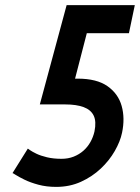

<svg xmlns="http://www.w3.org/2000/svg" viewBox="-20 -720 548 752"><path d="M274 -412 320 -590H485L508 -700H241L136 -311H236Q279 -311 307.5 -300.5Q336 -290 347 -267Q358 -244 350 -205Q345 -183 334 -163.5Q323 -144 306.5 -129.5Q290 -115 268.5 -106.5Q247 -98 221 -98Q189 -98 164 -104Q139 -110 122.5 -118Q106 -126 97.5 -132Q89 -138 89 -138L29 -42Q29 -43 41.5 -35Q54 -27 76.5 -16Q99 -5 130.5 3.5Q162 12 200 12Q253 12 297 -8Q341 -28 374.5 -59.5Q408 -91 429.5 -128.5Q451 -166 458 -200Q470 -257 456.5 -305Q443 -353 401 -382.5Q359 -412 284 -412Z"/></svg>

Font: Advent Pro
Style: Italic
Weight: 400
Italic angle: -12°
Designer: VivaRado, Andreas Kalpakidis
Foundry: VivaRado, Andreas Kalpakidis
Version: Version 3.000